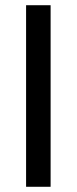

<svg xmlns="http://www.w3.org/2000/svg" viewBox="-20 -716 294 736"><path d="M174 0H80V-696H174Z"/></svg>

Font: RIT Lekha
Style: Regular
Weight: 400
Designer: Rahul Radhakrishnan
Version: 1.0